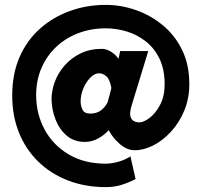

<svg xmlns="http://www.w3.org/2000/svg" viewBox="-20 -657 825 786"><path d="M413 109Q328 109 257.5 81.5Q187 54 136 4Q85 -46 57.5 -114.5Q30 -183 30 -266Q30 -354 60 -423Q90 -492 143.5 -539.5Q197 -587 266 -612Q335 -637 413 -637Q475 -637 535.5 -616Q596 -595 646 -554Q696 -513 725.5 -452.5Q755 -392 755 -313Q755 -254 734.5 -204.5Q714 -155 680.5 -118.5Q647 -82 608 -62Q569 -42 531 -42Q500 -42 471 -67Q442 -92 425 -124Q407 -104 381.5 -90Q356 -76 327 -76Q284 -76 254 -101Q224 -126 208 -166Q192 -206 191 -251Q191 -286 204.5 -322.5Q218 -359 245 -389.5Q272 -420 310 -438.5Q348 -457 397 -457Q415 -457 434 -445.5Q453 -434 465 -416Q467 -424 468.5 -432Q470 -440 472 -448H587L520 -229Q514 -211 513 -198Q512 -185 515 -177Q518 -169 523.5 -164.5Q529 -160 536 -158Q543 -156 551 -156Q568 -156 592.5 -174.5Q617 -193 635.5 -228Q654 -263 654 -312Q654 -373 633 -416.5Q612 -460 577 -487.5Q542 -515 499.5 -528Q457 -541 413 -541Q352 -541 300 -521Q248 -501 209.5 -464.5Q171 -428 149.5 -378Q128 -328 128 -268Q128 -191 162.5 -127Q197 -63 261 -25Q325 13 413 13Q436 13 463.5 5.5Q491 -2 514 -17L535 76Q508 90 478.5 99.5Q449 109 413 109ZM349 -192Q376 -192 393 -205Q410 -218 420 -237Q425 -256 428 -265.5Q431 -275 436 -297Q429 -334 414.5 -345.5Q400 -357 386 -357Q367 -357 349.5 -339Q332 -321 321 -294.5Q310 -268 310 -242Q310 -225 317.5 -208.5Q325 -192 349 -192Z"/></svg>

Font: Teachers ExtraBold
Style: Regular
Weight: 800
Designer: Alfredo Marco Pradil, Chank Diesel
Version: Version 1.001